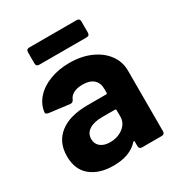

<svg xmlns="http://www.w3.org/2000/svg" viewBox="-164 -794 856 915"><g transform="rotate(-30 264.0 -336.5)"><path d="M482 -351V-17Q482 0 465 0H358Q341 0 341 -17V-41Q341 -45 339 -45.5Q337 -46 334 -43Q288 8 197 8Q120 8 73 -30Q26 -68 26 -142Q26 -219 80 -261.5Q134 -304 234 -304H335Q341 -304 341 -310V-331Q341 -364 320.5 -382.5Q300 -401 261 -401Q231 -401 211.5 -391Q192 -381 185 -363Q179 -349 165 -350L54 -364Q46 -365 41.5 -368.5Q37 -372 38 -378Q43 -419 72.5 -452Q102 -485 150.5 -503.5Q199 -522 258 -522Q323 -522 374 -499.5Q425 -477 453.5 -438Q482 -399 482 -351ZM341 -179V-214Q341 -220 335 -220H264Q219 -220 193 -203Q167 -186 167 -155Q167 -128 186.5 -112.5Q206 -97 238 -97Q281 -97 311 -120Q341 -143 341 -179ZM113 -603V-664Q113 -681 130 -681H390Q407 -681 407 -664V-603Q407 -586 390 -586H130Q113 -586 113 -603Z"/></g></svg>

Font: Barlow
Style: Bold
Weight: 700
Designer: Jeremy Tribby
Foundry: Jeremy Tribby
Version: Version 1.101 August 23, 2024